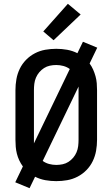

<svg xmlns="http://www.w3.org/2000/svg" viewBox="-20 -938 590 1007"><path d="M135 49 60 18 100 -65Q89 -80 81 -97Q73 -114 68.5 -132Q64 -150 62.5 -168.5Q61 -187 61 -205V-465Q61 -494 66 -522.5Q71 -551 83.5 -577Q96 -603 116.5 -624Q137 -645 163 -658.5Q189 -672 217.5 -677Q246 -682 275 -682Q304 -682 332 -677Q360 -672 386 -659L415 -719L490 -688L450 -605Q461 -590 468.5 -573Q476 -556 481 -538Q486 -520 487.5 -501.5Q489 -483 489 -465V-205Q489 -176 484 -147.5Q479 -119 466.5 -93Q454 -67 433.5 -46Q413 -25 387 -11.5Q361 2 332.5 7Q304 12 275 12Q246 12 218 7Q190 2 164 -11ZM158 -186 346 -576Q331 -587 312.5 -592Q294 -597 275 -597Q258 -597 241.5 -593.5Q225 -590 211 -581Q197 -572 186 -559Q175 -546 168.5 -530.5Q162 -515 160 -498.5Q158 -482 158 -465ZM275 -73Q292 -73 308.5 -76.5Q325 -80 339 -89Q353 -98 364 -111Q375 -124 381.5 -139.5Q388 -155 390 -171.5Q392 -188 392 -205V-484L204 -94Q219 -83 237.5 -78Q256 -73 275 -73ZM261 -727 207 -773 336 -918 403 -862Z"/></svg>

Font: Lode Dark Term
Style: Bold
Weight: 700
Monospace: yes
Designer: Belleve Invis
Foundry: Belleve Invis
Version: Version 29.2.0